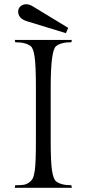

<svg xmlns="http://www.w3.org/2000/svg" viewBox="-20 -889 410 909"><path d="M220 -474V-226Q220 -119 226.5 -80Q233 -41 245 -31Q268 -12 318 -12L320 0H50L52 -12Q77 -12 91 -14Q105 -16 117.5 -25Q130 -34 135.5 -45.5Q141 -57 145 -84Q150 -119 150 -226V-474Q150 -578 144 -619Q138 -660 126 -670Q102 -689 52 -689L50 -700H320L318 -689Q268 -689 245 -670Q220 -649 220 -474ZM140 -856 303 -757 292 -732 109 -788Q66 -801 66 -834Q66 -850 77.5 -859.5Q89 -869 104.5 -869Q120 -869 140 -856Z"/></svg>

Font: Gilda Display
Style: Regular
Weight: 400
Designer: Eduardo Rodriguez Tunni
Foundry: Eduardo Rodriguez Tunni
Version: Version 1.001